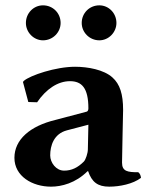

<svg xmlns="http://www.w3.org/2000/svg" viewBox="-20 -689 556 719"><path d="M437 -80C437 -109 441 -266 441 -277C441 -337 429 -374 401 -399C369 -428 309 -439 261 -439C189 -439 93 -407 69 -386L66 -382L86 -307L119 -306C153 -356 197 -385 242 -385C286 -385 311 -360 311 -283C311 -276 308 -272 305 -271L188 -240C92 -217 34 -166 34 -98C34 -29 101 10 171 10C210 10 263 -3 308 -48H310C324 -7 346 10 389 10C428 10 478 0 508 -23C507 -32 504 -39 498 -44C458 -44 437 -47 437 -80ZM311 -222 309 -129C309 -116 301 -91 294 -84C271 -61 248 -50 220 -50C190 -50 168 -80 168 -107C168 -143 181 -188 231 -201ZM77 -603C77 -568 106 -538 141 -538C178 -538 207 -568 207 -603C207 -640 178 -669 141 -669C106 -669 77 -640 77 -603ZM286 -603C286 -568 315 -538 352 -538C387 -538 416 -568 416 -603C416 -640 387 -669 352 -669C315 -669 286 -640 286 -603Z"/></svg>

Font: Libertinus Sans
Style: Bold
Weight: 700
Designer: Philipp H. Poll, Khaled Hosny
Foundry: Caleb Maclennan
Version: Version 7.050;RELEASE